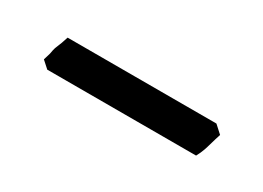

<svg xmlns="http://www.w3.org/2000/svg" viewBox="-20 -333 326 238"><g transform="rotate(30 143.0 -213.5)"><path d="M262 -227Q260 -221 256 -207Q255 -203 252 -196L249 -190H36L26 -199Q27 -202 29 -209Q30 -215 31 -218Q32 -221 35 -228Q37 -234 38 -237H251Z"/></g></svg>

Font: Pochaevsk
Style: Regular
Weight: 400
Version: Version 1.210; ttfautohint (v1.8.4.7-5d5b)